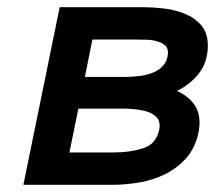

<svg xmlns="http://www.w3.org/2000/svg" viewBox="-20 -514 598 534"><path d="M326 -300Q349 -300 371 -303Q393 -306 410 -314Q427 -322 437 -335.5Q447 -349 447 -369Q447 -390 420 -398Q406 -403 389 -403.5Q372 -404 358 -404H237L216 -300ZM296 -90Q343 -90 379 -102Q415 -114 423 -154Q424 -158 424 -165Q424 -179 415.5 -188Q407 -197 391 -203Q375 -208 356.5 -210Q338 -212 321 -212H198L173 -90ZM472 -261Q500 -249 517.5 -227Q535 -205 535 -172Q535 -165 534 -158.5Q533 -152 532 -145Q523 -103 499 -75.5Q475 -48 442 -31Q409 -14 370 -7Q331 0 292 0H45L146 -494H379Q404 -494 435 -490.5Q466 -487 493.5 -476Q521 -465 539.5 -444Q558 -423 558 -387Q558 -343 534.5 -311.5Q511 -280 472 -261Z"/></svg>

Font: Codetta
Style: Bold Italic
Weight: 700
Italic angle: -11°
Designer: Ulrich Proeller
Foundry: PROSA GmbH
Version: Version 2.00;September 29, 2018;FontCreator 11.5.0.2427 64-b